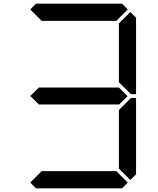

<svg xmlns="http://www.w3.org/2000/svg" viewBox="-20 -1020 856 1040"><path d="M144 -969 175 -1000H641L672 -969L610 -907H206ZM671 -499 624 -453V-454H192V-453L144 -500L192 -547V-546H624ZM685 -485 690 -489H717V-76L686 -45L624 -107V-424ZM686 -955 717 -924V-510H690L685 -514L624 -575V-893ZM672 -31 641 0H175L144 -31L206 -93H610Z"/></svg>

Font: DSEG7 Classic
Style: Regular
Weight: 400
Designer: Keshikan(Twitter:@keshinomi_88pro)
Version: Version 0.46